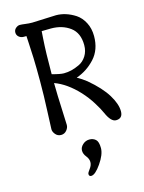

<svg xmlns="http://www.w3.org/2000/svg" viewBox="-142 -779 864 1152"><g transform="rotate(-15 290.0 -203.0)"><path d="M174 -690 322 -696Q383 -696 442 -658Q472 -638 491.5 -601Q511 -564 511 -516Q511 -432 462 -378.5Q413 -325 346 -302Q375 -286 403 -264Q479 -200 514.5 -142Q550 -84 550 -39Q550 6 508 6Q477 6 450 -55Q439 -81 412.5 -123.5Q386 -166 352 -203Q281 -279 206 -306Q207 -225 211 -143Q215 -61 215 -43.5Q215 -26 201.5 -10Q188 6 167 6Q146 6 132.5 -10Q119 -26 119 -42Q119 -58 123.5 -153Q128 -248 128 -337Q128 -426 126 -483.5Q124 -541 121.5 -576Q119 -611 119 -621H101Q85 -621 72.5 -631.5Q60 -642 60 -658.5Q60 -675 72.5 -685.5Q85 -696 97.5 -696Q110 -696 131.5 -693Q153 -690 174 -690ZM273 -627 215 -626Q215 -615 212 -582Q206 -494 206 -361Q256 -347 279 -347Q302 -347 325.5 -352.5Q349 -358 376.5 -371Q404 -384 422 -412.5Q440 -441 440 -479Q440 -555 391.5 -591Q343 -627 273 -627ZM278 290Q264 290 264 275Q264 267 279 247.5Q294 228 294 208Q294 188 278.5 169Q263 150 263 129.5Q263 109 281 92.5Q299 76 322.5 76Q346 76 361.5 90Q377 104 377 143.5Q377 183 340 236.5Q303 290 278 290Z"/></g></svg>

Font: Macondo
Style: Regular
Weight: 400
Version: Version 2.001